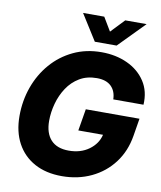

<svg xmlns="http://www.w3.org/2000/svg" viewBox="-101 -1026 939 1118"><g transform="rotate(10 369.0 -467.0)"><path d="M341.3 11.7Q247.1 11.7 179.2 -25.4Q111.3 -62.5 74.7 -130.4Q38.1 -198.2 38.1 -291Q38.1 -381.3 67.1 -462.4Q96.2 -543.5 150.1 -605.7Q204.1 -668 278.8 -703.6Q353.5 -739.3 445.3 -739.3Q530.3 -739.3 598.4 -707.8Q666.5 -676.3 704.6 -618.2Q742.7 -560.1 737.8 -480.5H559.1Q558.1 -528.8 529.1 -557.4Q500 -585.9 443.8 -585.9Q385.3 -585.9 341.8 -559.8Q298.3 -533.7 269.8 -490.5Q241.2 -447.3 227.1 -395.5Q212.9 -343.8 212.9 -293Q212.9 -220.2 249 -180.9Q285.2 -141.6 355 -141.6Q425.3 -141.6 474.4 -177.2Q523.4 -212.9 536.1 -267.1H390.1L411.6 -396H729L711.9 -292Q696.8 -199.7 645.3 -131.3Q593.8 -63 515.1 -25.6Q436.5 11.7 341.3 11.7ZM423.8 -945.8 471.7 -865.7 547.9 -945.8H673.8V-945.3L523.9 -792.5H395L298.8 -945.3V-945.8Z"/></g></svg>

Font: Inter Display ExtraBold
Style: Italic
Weight: 800
Italic angle: -9.39999°
Designer: Rasmus Andersson
Foundry: rsms
Version: Version 4.000;git-a52131595